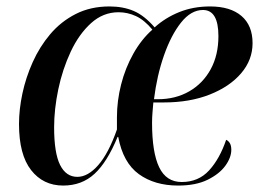

<svg xmlns="http://www.w3.org/2000/svg" viewBox="-20 -566 815 596"><path d="M176 10Q114 10 76.5 -38Q39 -86 39 -181Q39 -226 49.5 -275.5Q60 -325 81.5 -373Q103 -421 136 -460Q169 -499 215 -522.5Q261 -546 320 -546Q362 -546 395 -532Q428 -518 460 -481Q493 -511 536.5 -528.5Q580 -546 632 -546Q695 -546 729.5 -516.5Q764 -487 764 -432Q764 -380 728.5 -338.5Q693 -297 631 -272.5Q569 -248 489 -248H456Q455 -236 453.5 -218.5Q452 -201 452 -185Q452 -93 474 -47Q496 -1 544 -1Q596 -1 629 -37Q662 -73 682 -132Q689 -129 693.5 -121.5Q698 -114 698 -101Q698 -77 679.5 -51.5Q661 -26 624.5 -8Q588 10 533 10Q460 10 411 -25.5Q362 -61 347 -141H345Q313 -63 273.5 -26.5Q234 10 176 10ZM470 -258Q525 -258 567.5 -282.5Q610 -307 634 -351Q658 -395 658 -454Q658 -535 610 -535Q573 -535 542 -496Q511 -457 489 -394Q467 -331 458 -258ZM220 -17Q253 -17 285 -53.5Q317 -90 343 -164Q343 -173 343 -182.5Q343 -192 343 -202Q343 -253 356 -304Q369 -355 394 -399.5Q419 -444 453 -474Q428 -504 402 -516Q376 -528 348 -528Q300 -528 262.5 -494Q225 -460 199.5 -405.5Q174 -351 161 -289Q148 -227 148 -171Q148 -91 166.5 -54Q185 -17 220 -17Z"/></svg>

Font: Noto Serif Display SemiCondensed Medium
Style: Italic
Weight: 500
Width: 4
Italic angle: -12°
Designer: Monotype Design Team
Foundry: Monotype Imaging Inc.
Version: Version 2.009